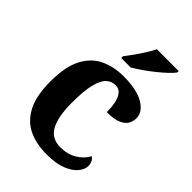

<svg xmlns="http://www.w3.org/2000/svg" viewBox="-225 -867 978 978"><g transform="rotate(45 263.5 -378.0)"><path d="M295 10Q221 10 165.5 -16.5Q110 -43 78.5 -103.5Q47 -164 47 -266Q47 -374 79.5 -435.5Q112 -497 167.5 -523Q223 -549 292 -549Q389 -549 439.5 -518.5Q490 -488 490 -444Q490 -422 479.5 -403Q469 -384 441 -371.5Q413 -359 361 -359Q361 -393 355 -422.5Q349 -452 335 -470Q321 -488 296 -488Q267 -488 246 -468.5Q225 -449 213 -401Q201 -353 201 -267Q201 -166 229 -115.5Q257 -65 320 -65Q372 -65 410 -88.5Q448 -112 465 -146Q477 -139 483 -126Q489 -113 489 -100Q489 -75 468.5 -49.5Q448 -24 405.5 -7Q363 10 295 10ZM218 -619Q233 -638 251.5 -664Q270 -690 287 -717Q304 -744 315 -766H472V-756Q463 -743 442 -723Q421 -703 393.5 -681Q366 -659 338 -639.5Q310 -620 286 -606H218Z"/></g></svg>

Font: Noto Serif
Style: Bold
Weight: 700
Designer: Monotype Design Team
Foundry: Monotype Imaging Inc.
Version: Version 2.014